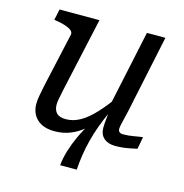

<svg xmlns="http://www.w3.org/2000/svg" viewBox="-103 -633 848 883"><g transform="rotate(15 321.0 -191.5)"><path d="M413 -130Q398 -97 385 -61.5Q372 -26 362.5 11Q353 48 347.5 84.5Q342 121 340 154H261Q264 121 275 84.5Q286 48 303 11Q320 -26 342.5 -61.5Q365 -97 393 -130ZM185 -183Q180 -157 176.5 -140.5Q173 -124 173 -111Q173 -86 186.5 -71.5Q200 -57 231 -57Q266 -57 299.5 -76Q333 -95 368 -133Q403 -171 442 -226L456 -196Q429 -149 399.5 -111.5Q370 -74 338.5 -46.5Q307 -19 271.5 -4.5Q236 10 195 10Q141 10 111.5 -17.5Q82 -45 82 -91Q82 -110 86.5 -132.5Q91 -155 96 -181L153 -437Q156 -449 146.5 -457.5Q137 -466 118.5 -472.5Q100 -479 74 -483L62 -485L73 -537H263ZM507 -205Q499 -165 492.5 -139.5Q486 -114 483 -99.5Q480 -85 480 -78Q480 -68 486 -63Q492 -58 504 -58Q529 -58 553.5 -62.5Q578 -67 596 -69L585 -11Q571 -8 554 -4.5Q537 -1 519.5 1Q502 3 482 3Q448 3 428 -14.5Q408 -32 408 -65Q408 -73 409 -86.5Q410 -100 412 -118Q414 -136 416 -157L407 -152L489 -537H577Z"/></g></svg>

Font: Roboto Serif
Style: Italic
Weight: 400
Italic angle: -10°
Designer: Greg Gazdowicz
Foundry: Commercial Type
Version: Version 1.008